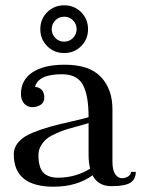

<svg xmlns="http://www.w3.org/2000/svg" viewBox="-20 -694 532 724"><path d="M188.5 -617Q175 -603 175 -584Q175 -565 188.5 -551Q202 -537 222 -537Q242 -537 255.5 -551Q269 -565 269 -584Q269 -603 255.5 -617Q242 -631 222 -631Q202 -631 188.5 -617ZM158 -520Q132 -546 132 -584Q132 -622 158 -648Q184 -674 222 -674Q260 -674 286 -648Q312 -622 312 -584Q312 -546 286 -520Q260 -494 222 -494Q184 -494 158 -520ZM112 -366Q126 -366 136.5 -356Q147 -346 147 -325Q147 -308 133.5 -299Q120 -290 102 -290Q83 -290 71 -303.5Q59 -317 59 -340Q59 -392 102 -421Q145 -450 224 -450Q317 -450 360.5 -404Q404 -358 404 -282V-84Q404 -52 414.5 -37Q425 -22 440 -22Q453 -22 463.5 -29Q474 -36 474 -46H492Q492 -18 471.5 -5Q451 8 400 8Q350 8 329 -33Q270 10 182 10Q32 10 32 -112Q32 -138 50.5 -159Q69 -180 104 -194Q139 -208 170 -216.5Q201 -225 247.5 -235.5Q294 -246 314 -252Q314 -336 292 -375Q270 -414 214 -414Q124 -414 112 -366ZM320 -58Q314 -80 314 -112V-230Q303 -226 276.5 -219Q250 -212 233.5 -207Q217 -202 194 -192Q171 -182 158 -172Q145 -162 135 -145.5Q125 -129 125 -110Q125 -62 143.5 -43Q162 -24 199 -24Q265 -24 320 -58Z"/></svg>

Font: Judson
Style: Regular
Weight: 400
Version: Version 20110429